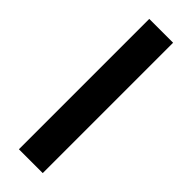

<svg xmlns="http://www.w3.org/2000/svg" viewBox="-245 -737 752 752"><g transform="rotate(45 131.0 -361.0)"><path d="M65 0V-722H197V0Z"/></g></svg>

Font: PostBus
Style: Regular
Weight: 400
Designer: Peter Wiegel
Version: Version 1.001